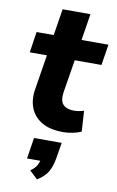

<svg xmlns="http://www.w3.org/2000/svg" viewBox="-100 -688 627 1026"><g transform="rotate(10 214.0 -175.5)"><path d="M270 11Q199 11 154.5 -15Q110 -41 92 -86.5Q74 -132 84 -191L114 -378H21L38 -491H131L154 -635H305L282 -491H428L410 -378H265L236 -199Q229 -152 248.5 -132Q268 -112 307 -112Q321 -112 334.5 -114.5Q348 -117 361 -121L368 -9Q349 0 322 5.5Q295 11 270 11ZM177 284 133 243Q158 225 167.5 207Q177 189 181 165L209 183H105L123 69H273L260 149Q253 194 236.5 225.5Q220 257 177 284Z"/></g></svg>

Font: Nunito Sans 12pt ExtraLight 12pt ExtraBold
Style: Italic
Weight: 800
Italic angle: -9°
Version: Version 3.101;gftools[0.9.27]